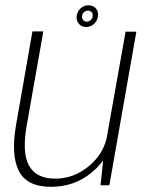

<svg xmlns="http://www.w3.org/2000/svg" viewBox="-20 -714 563 740"><path d="M367.5 0H401.5L505.5 -592H464L390.5 -178.5Q375 -118 324 -75Q265.5 -25.5 193 -25.5Q119.5 -25.5 91.8 -75.8Q64 -126 83.5 -233.5L147 -593H105L42 -233Q21.5 -117 52.5 -55.5Q83.5 6 176.5 6Q266.5 6 332.5 -48.5Q359.5 -71 377.5 -95.5ZM312 -610Q324 -610 334 -615.8Q344 -621.5 350.2 -631.2Q356.5 -641 357.5 -652Q360 -669.5 349.5 -681.5Q339 -693.5 321 -693.5Q309 -693.5 299.2 -688Q289.5 -682.5 283.2 -673.2Q277 -664 275.5 -652Q273.5 -634.5 284 -622.2Q294.5 -610 312 -610ZM314 -630.5Q306 -630.5 300.8 -636.8Q295.5 -643 296 -652Q297 -661.5 303.8 -667.2Q310.5 -673 319 -673Q327.5 -673 333 -667.2Q338.5 -661.5 337 -652Q336.5 -643 329.8 -636.8Q323 -630.5 314 -630.5Z"/></svg>

Font: Anybody Thin ExtraLight
Style: Italic
Weight: 250
Italic angle: -10°
Version: Version 1.113;gftools[0.9.25]